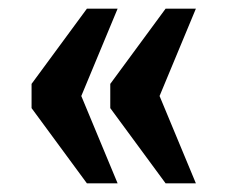

<svg xmlns="http://www.w3.org/2000/svg" viewBox="-20 -492 526 444"><path d="M363 -68H433L349 -270L433 -472H363L235 -298V-242ZM181 -68H252L168 -270L252 -472H181L53 -298V-242Z"/></svg>

Font: Noto Serif Ethiopic ExtraCondensed Black
Style: Regular
Weight: 900
Width: 2
Designer: Monotype Design Team
Foundry: Monotype Imaging Inc.
Version: Version 2.102